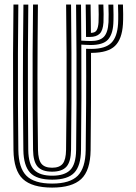

<svg xmlns="http://www.w3.org/2000/svg" viewBox="-20 -820 599 848"><path d="M210.2 8.5Q121.8 8.5 81.2 -29.2Q40.8 -67 39.5 -156.8Q38.2 -253.8 37.8 -361.9Q37.2 -470 37.6 -581.5Q38 -693 39.5 -800H61Q59.8 -698.2 59.2 -586.9Q58.8 -475.5 59.2 -365.4Q59.8 -255.2 61 -157.5Q62.2 -78.5 96.6 -43.9Q131 -9.2 210.2 -9.2Q288.8 -9.2 323.1 -43.6Q357.5 -78 358.5 -157.2Q359.8 -246.2 360.4 -363.8Q361 -481.2 360.2 -604.5Q368.5 -604 385 -604Q445.8 -604.5 471.8 -630.8Q497.8 -657 501.5 -714.8Q502.5 -732 502.2 -758.2Q502 -784.5 501.2 -800H523Q523.8 -784 524 -758.1Q524.2 -732.2 523 -712.8Q518.8 -647.2 487.9 -617.2Q457 -587.2 386.2 -586.5Q385.5 -586.5 384.5 -586.5Q383.5 -586.5 382 -586.5Q382.2 -476.8 381.9 -367.2Q381.5 -257.8 380.2 -156.8Q379 -66.8 338.5 -29.1Q298 8.5 210.2 8.5ZM210.2 -61.8Q166.2 -61.8 146.5 -83.6Q126.8 -105.5 126 -158.2Q124.8 -254.5 124.2 -362.4Q123.8 -470.2 124.1 -581.6Q124.5 -693 126 -800H147.5Q145.8 -647 145.5 -487.9Q145.2 -328.8 147.8 -158.2Q148.5 -114.8 162.9 -97Q177.2 -79.2 210.2 -79.2Q242.8 -79.2 257 -97Q271.2 -114.8 271.8 -158.2Q273.5 -270.5 274 -374.8Q274.5 -479 274 -583.4Q273.5 -687.8 272 -800H293.8Q295 -699 295.5 -588Q296 -477 295.5 -366.8Q295 -256.5 293.8 -158.2Q293 -105.2 273.2 -83.5Q253.5 -61.8 210.2 -61.8ZM360 -656.8Q359.8 -692.2 359.5 -723.4Q359.2 -754.5 358.5 -800H380.2Q380.2 -784 380.4 -777.5Q380.5 -771 380.6 -763Q380.8 -755 381 -735.6Q381.2 -716.2 381.5 -674.8Q400.8 -675 407.2 -687Q413.8 -699 415.2 -721.2Q416 -732.8 415.9 -756.2Q415.8 -779.8 415 -800H436.5Q437.5 -782 437.6 -757.9Q437.8 -733.8 437 -721Q434.8 -685.8 420.5 -671.4Q406.2 -657 376.8 -656.8Q371.8 -656.8 367.4 -656.8Q363 -656.8 360 -656.8ZM210.8 -26.5Q141.5 -26.5 112.9 -57.5Q84.2 -88.5 83.2 -157.2Q81.2 -312.2 81.2 -470.8Q81.2 -629.2 83.5 -799.8H105Q103.8 -697.5 103.2 -584.6Q102.8 -471.8 103.2 -361.6Q103.8 -251.5 104.8 -157.2Q105.8 -93.8 131.4 -68.9Q157 -44 210.8 -44Q264.5 -44 289.9 -69Q315.2 -94 316.2 -157.2Q317.5 -255.5 317.9 -363.8Q318.2 -472 317.8 -582.9Q317.2 -693.8 316 -799.8H337.8Q338 -760.2 338.4 -721.5Q338.8 -682.8 339 -640.5Q348 -640 360.2 -639.4Q372.5 -638.8 380.5 -638.8Q421 -638.8 438.9 -657.6Q456.8 -676.5 459.2 -721.8Q459.8 -734.2 459.8 -757.5Q459.8 -780.8 458.8 -799.8H480.5Q481.2 -779.2 481.4 -754.5Q481.5 -729.8 480.5 -714.5Q477.5 -666.8 455.9 -644Q434.2 -621.2 380.2 -621.2Q371.2 -621.2 359 -621.9Q346.8 -622.5 339.2 -623Q339.8 -505.5 339.5 -389.6Q339.2 -273.8 337.8 -157.2Q337 -87.5 307.9 -57Q278.8 -26.5 210.8 -26.5Z"/></svg>

Font: Big Shoulders Inline Display
Style: Bold
Weight: 700
Designer: Patric King
Foundry: XO Type Co
Version: Version 1.000